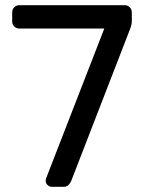

<svg xmlns="http://www.w3.org/2000/svg" viewBox="-20 -720 555 740"><path d="M488 -673V-637Q488 -623 477 -597L255 -24Q245 0 226 0H180Q170 0 163 -7Q156 -14 156 -24Q156 -29 159 -36L382 -610H54Q43 -610 35 -618Q27 -626 27 -637V-673Q27 -684 35 -692Q43 -700 54 -700H461Q472 -700 480 -692Q488 -684 488 -673Z"/></svg>

Font: Rubik
Style: Regular
Weight: 400
Designer: Hubert & Fischer
Foundry: Hubert & Fischer
Version: Version 1.100